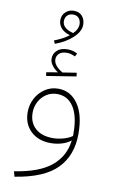

<svg xmlns="http://www.w3.org/2000/svg" viewBox="-114 -896 711 1199"><g transform="rotate(10 242.0 -296.5)"><path d="M415 -86Q415 50 333.5 133.5Q252 217 68 246L59 213Q216 189 292.5 125.5Q369 62 381 -39Q357 -20 323.5 -10Q290 0 254 0Q174 0 126.5 -46Q79 -92 79 -166Q79 -213 100.5 -253.5Q122 -294 159.5 -318.5Q197 -343 243 -343Q321 -343 368 -275.5Q415 -208 415 -86ZM384 -68V-83Q384 -193 346.5 -251Q309 -309 242 -309Q204 -309 174 -289.5Q144 -270 127 -237.5Q110 -205 110 -168Q110 -106 150 -69.5Q190 -33 262 -33Q292 -33 326 -42Q360 -51 384 -68ZM341 -438 153 -408 150 -431 222 -443Q197 -459 182.5 -479.5Q168 -500 168 -521Q168 -553 191.5 -574Q215 -595 258 -595Q292 -595 320 -579L309 -559Q281 -573 258 -573Q225 -573 208.5 -558Q192 -543 192 -521Q192 -501 207 -482Q222 -463 250 -447L338 -461ZM326 -763Q326 -721 283 -680.5Q240 -640 172 -615L163 -635Q217 -655 255 -684Q216 -696 198 -718Q180 -740 180 -766Q180 -799 202 -819Q224 -839 253 -839Q289 -839 307.5 -817Q326 -795 326 -763ZM303 -762Q303 -784 290.5 -799.5Q278 -815 253 -815Q231 -815 217 -801.5Q203 -788 203 -765Q203 -719 273 -701Q303 -729 303 -762Z"/></g></svg>

Font: FiraGO UltraLight
Style: Regular
Weight: 200
Designer: bBox Type
Foundry: bBox Type GmbH
Version: Version 1.001